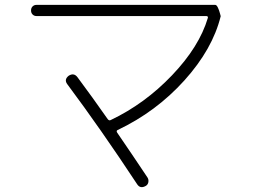

<svg xmlns="http://www.w3.org/2000/svg" viewBox="-20 -727 1040 788"><path d="M129.9 -661.1Q120.1 -661.1 113.8 -667.5Q107.4 -673.8 107.4 -684.1Q107.4 -694.3 113.8 -700.7Q120.1 -707 129.9 -707H863.3Q869.1 -707 874.5 -695.3Q879.9 -683.6 882.8 -671.9L885.7 -661.1V-660.2Q852.5 -525.4 736.8 -397Q621.1 -268.6 462.9 -193.4Q456.1 -190.4 460.9 -182.6Q518.6 -98.6 585 1Q590.8 9.8 588.9 20.5Q586.9 31.2 578.1 36.1Q555.7 48.8 543 29.3Q393.6 -197.3 255.9 -381.8Q242.2 -400.4 261.7 -416Q283.2 -429.7 297.9 -410.2Q358.4 -329.1 421.9 -238.3Q427.7 -230.5 434.6 -234.4Q574.2 -300.8 686 -418Q797.9 -535.2 833 -653.3Q835 -661.1 826.2 -661.1Z"/></svg>

Font: Rounded Mgen+ 1m light
Style: Regular
Weight: 200
Designer: [Source Han Sans]
Ryoko NISHIZUKA  (kana & ideographs); Paul D. Hunt (Latin, Greek & Cyrillic); Wenlong ZHANG  (bopomofo
Version: Version 1.059.20150602